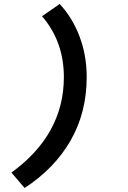

<svg xmlns="http://www.w3.org/2000/svg" viewBox="-20 -751 640 959"><path d="M103 188 37 111Q299 -79 299 -366Q299 -543 190 -670L278 -731Q341 -664 377 -569.5Q413 -475 413 -366Q413 -189 332.5 -49Q252 91 103 188Z"/></svg>

Font: TypoPRO Source Code Pro
Style: Bold Italic
Weight: 700
Italic angle: -11°
Monospace: yes
Designer: Paul D. Hunt, Teo Tuominen
Foundry: Adobe Systems Incorporated
Version: Version 1.030;PS 1.0;hotconv 1.0.84;makeotf.lib2.5.63406